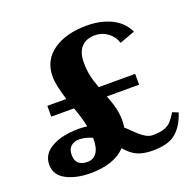

<svg xmlns="http://www.w3.org/2000/svg" viewBox="-122 -825 969 951"><g transform="rotate(-20 362.0 -349.0)"><path d="M711 -136Q691 -72 651 -37Q611 -2 528 -2Q479 -2 447 -16Q415 -30 385 -66Q323 -2 200 -2Q123 -2 71.5 -29.5Q20 -57 20 -111Q20 -168 75.5 -198.5Q131 -229 218 -229Q240 -229 262 -226Q252 -274 231 -332H111V-389H211Q185 -472 185 -516Q185 -601 252 -648.5Q319 -696 430 -696Q503 -696 558.5 -669Q614 -642 640 -588L559 -558Q548 -593 518.5 -615Q489 -637 452 -637Q405 -637 379.5 -609.5Q354 -582 354 -528Q354 -493 360 -462.5Q366 -432 382 -389H574V-332H404Q422 -285 428.5 -256Q435 -227 435 -197Q435 -176 432 -158L447 -144Q478 -112 503.5 -93Q529 -74 551 -74Q590 -74 613 -82Q636 -90 650 -105Q664 -120 681 -148ZM270 -158V-163Q232 -179 203 -179Q175 -179 158 -164Q141 -149 141 -119Q141 -60 204 -60Q235 -60 252.5 -84.5Q270 -109 270 -158Z"/></g></svg>

Font: Fahkwang
Style: Bold
Weight: 700
Designer: Suppakit Chalermlarp | Katatrad Co.,Ltd.
Foundry: Cadson Demak Co.,Ltd.
Version: Version 1.000; ttfautohint (v1.6)